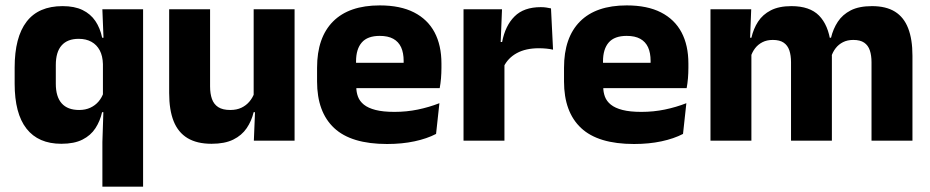

<svg xmlns="http://www.w3.org/2000/svg" viewBox="-20 -526 3479 718"><path d="M209.3 11.7Q123.5 11.7 79.1 -44.9Q34.8 -101.4 34.8 -213.2V-273.3Q34.8 -386.8 79.4 -444.9Q124 -503.1 214 -503.1Q258.7 -503.1 288.7 -488.5Q318.7 -473.9 336.6 -447.5Q354.5 -421.1 362 -385H403.6L364.9 -286.2Q364.1 -316.7 353 -337.7Q341.8 -358.7 321.9 -369.7Q302 -380.8 274.1 -380.8Q232.3 -380.8 210.5 -356.2Q188.7 -331.7 188.7 -282.7V-212.8Q188.7 -164.1 210.8 -139.4Q232.8 -114.7 276.1 -114.7Q299.5 -114.7 317.8 -123.2Q336.1 -131.7 348.7 -146.5Q361.3 -161.4 367.5 -180.3L404.3 -106.4H361.7Q354.4 -73.5 336.9 -46.6Q319.5 -19.7 288.5 -4Q257.6 11.7 209.3 11.7ZM362.9 172V5.2L367.2 -127L364.9 -149.8V-348.6L367.5 -373.1L362.8 -491.4H515.1V172Z M765.6 -491.4V-202.7Q765.6 -175.7 772.6 -155.9Q779.6 -136.1 796.1 -125.4Q812.7 -114.7 841 -114.7Q865.1 -114.7 882.9 -123.2Q900.6 -131.7 912.7 -146.1Q924.9 -160.5 931 -177.9L954.7 -106.4H928.5Q920.7 -73.5 902.4 -46.6Q884.1 -19.7 852.3 -4Q820.5 11.7 771.1 11.7Q716.6 11.7 681.3 -9.5Q646.1 -30.8 629.3 -72.9Q612.6 -115 612.6 -178.1V-491.4ZM1081.6 -491.4V0H929.3L934.3 -122.9L928.6 -137.2V-491.4Z M1427.5 12.5Q1293.4 12.5 1229.6 -47.2Q1165.7 -107 1165.7 -221.4V-272.5Q1165.7 -385.7 1225.6 -445.8Q1285.4 -505.8 1400.2 -505.8Q1477 -505.8 1528.1 -479.7Q1579.3 -453.6 1605.1 -405.1Q1630.8 -356.5 1630.8 -288.5V-272.1Q1630.8 -253 1629.2 -233.3Q1627.5 -213.5 1624.3 -196.4H1486.6Q1488.3 -225.6 1488.9 -251.4Q1489.5 -277.2 1489.5 -297.9Q1489.5 -328.3 1480 -349.2Q1470.4 -370 1450.7 -380.9Q1431 -391.8 1400.2 -391.8Q1354.2 -391.8 1332.9 -367.1Q1311.5 -342.4 1311.5 -296.9V-252L1312.4 -235.3V-200.5Q1312.4 -181.3 1318.7 -164.4Q1325 -147.5 1340.8 -134.7Q1356.7 -121.9 1384.4 -114.8Q1412.2 -107.6 1455.1 -107.6Q1500.4 -107.6 1542.5 -116.3Q1584.6 -125 1623.2 -140.1L1610.7 -25.2Q1576.7 -7.5 1530.1 2.5Q1483.6 12.5 1427.5 12.5ZM1246.7 -196.4V-291.2H1593.5V-196.4Z M1863.4 -276 1821.5 -368.9H1857.7Q1869.4 -430 1904.2 -464.6Q1938.9 -499.3 2002.3 -499.3Q2013.4 -499.3 2022.7 -497.9Q2032.1 -496.5 2040.5 -494.6L2048.2 -340.2Q2037.6 -342.8 2023.5 -344.2Q2009.4 -345.6 1995 -345.6Q1946 -345.6 1912.6 -327.3Q1879.2 -309 1863.4 -276ZM1713.4 0V-491.4H1857.3L1851 -334.7L1866.4 -332.5V0Z M2351 12.5Q2216.9 12.5 2153.1 -47.2Q2089.2 -107 2089.2 -221.4V-272.5Q2089.2 -385.7 2149.1 -445.8Q2208.9 -505.8 2323.7 -505.8Q2400.5 -505.8 2451.6 -479.7Q2502.8 -453.6 2528.6 -405.1Q2554.3 -356.5 2554.3 -288.5V-272.1Q2554.3 -253 2552.7 -233.3Q2551 -213.5 2547.8 -196.4H2410.1Q2411.8 -225.6 2412.4 -251.4Q2413 -277.2 2413 -297.9Q2413 -328.3 2403.5 -349.2Q2393.9 -370 2374.2 -380.9Q2354.5 -391.8 2323.7 -391.8Q2277.7 -391.8 2256.4 -367.1Q2235 -342.4 2235 -296.9V-252L2235.9 -235.3V-200.5Q2235.9 -181.3 2242.2 -164.4Q2248.5 -147.5 2264.3 -134.7Q2280.2 -121.9 2307.9 -114.8Q2335.7 -107.6 2378.6 -107.6Q2423.9 -107.6 2466 -116.3Q2508.1 -125 2546.7 -140.1L2534.2 -25.2Q2500.2 -7.5 2453.6 2.5Q2407.1 12.5 2351 12.5ZM2170.2 -196.4V-291.2H2517V-196.4Z M3239.1 0V-293Q3239.1 -318.8 3232.8 -337.6Q3226.5 -356.4 3211.7 -366.5Q3196.8 -376.7 3171 -376.7Q3148.8 -376.7 3132.3 -368.2Q3115.8 -359.8 3104.9 -345.6Q3093.9 -331.4 3088.5 -313.5L3073.8 -385H3087.7Q3095.6 -418 3113.1 -444.7Q3130.6 -471.4 3161.5 -487.3Q3192.5 -503.1 3240.9 -503.1Q3293.5 -503.1 3326.8 -482.4Q3360.1 -461.7 3376.1 -420.4Q3392.2 -379.2 3392.2 -317.6V0ZM2636.9 0V-491.4H2789.2L2784.1 -359.2L2789.9 -354.2V0ZM2938.1 0V-293Q2938.1 -318.8 2931.8 -337.6Q2925.4 -356.4 2910.6 -366.5Q2895.7 -376.7 2869.9 -376.7Q2847.7 -376.7 2831.2 -368.2Q2814.7 -359.8 2803.8 -345.6Q2792.9 -331.4 2787.4 -313.5L2763.8 -385H2790Q2797.6 -418.5 2814.9 -445.1Q2832.1 -471.7 2862.6 -487.4Q2893.1 -503.1 2939.6 -503.1Q3008 -503.1 3042.8 -467.8Q3077.6 -432.4 3086.3 -365.4Q3087.8 -355.6 3089.4 -341.2Q3090.9 -326.7 3090.9 -315.2V0Z"/></svg>

Font: Anek Odia Medium
Style: Regular
Weight: 500
Designer: Yesha Goshar & Mahesh Sahu (Odia), Yesha Goshar (Latin)
Foundry: Ek Type
Version: Version 1.003